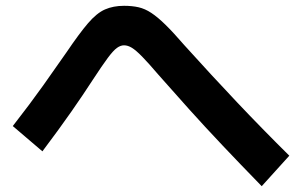

<svg xmlns="http://www.w3.org/2000/svg" viewBox="-20 -668 1040 661"><path d="M881 -27Q806 -104 745 -168.5Q684 -233 631 -292Q578 -351 526 -410Q491 -451 469.5 -473Q448 -495 434 -503.5Q420 -512 407 -512Q395 -512 382.5 -503Q370 -494 351 -468.5Q332 -443 300 -394Q267 -343 225.5 -283.5Q184 -224 126 -147L24 -234Q84 -311 128.5 -373.5Q173 -436 209 -488Q253 -553 283 -588Q313 -623 341.5 -635.5Q370 -648 407 -648Q435 -648 457 -643Q479 -638 501 -623.5Q523 -609 550 -582.5Q577 -556 615 -512Q708 -409 795.5 -316.5Q883 -224 976 -132Z"/></svg>

Font: M PLUS 1 Thin
Style: Bold
Weight: 700
Version: Version 1.001